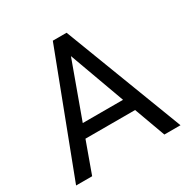

<svg xmlns="http://www.w3.org/2000/svg" viewBox="-161 -854 975 996"><g transform="rotate(-30 326.0 -355.5)"><path d="M543 0 475.1 -186H177.7L110.4 0H14.2L285.2 -710.9H367.7L639.6 0ZM206.1 -263.2H447.3L326.7 -594.7Z"/></g></svg>

Font: Vazirmatn FD
Style: Regular
Weight: 400
Designer: Saber Rastikerdar
Foundry: Saber Rastikerdar
Version: Version 33.001